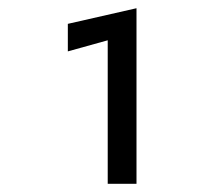

<svg xmlns="http://www.w3.org/2000/svg" viewBox="-20 -721 515 467"><path d="M145 -596 242 -623V-274H312V-701L145 -663Z"/></svg>

Font: Jost Medium
Style: Regular
Weight: 500
Version: Version 3.710